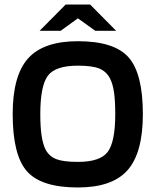

<svg xmlns="http://www.w3.org/2000/svg" viewBox="-20 -819 687 848"><path d="M611 -315Q611 -144 543.5 -67.5Q476 9 324 9Q162 9 99 -62.5Q36 -134 36 -315Q36 -485 104 -561Q172 -637 324 -637Q485 -637 548 -565.5Q611 -494 611 -315ZM182 -157Q198 -128 229 -116Q260 -104 324 -104Q423 -104 456 -148.5Q489 -193 489 -315Q489 -374 483.5 -412Q478 -450 465 -474Q449 -504 418 -516.5Q387 -529 324 -529Q224 -529 191 -484Q158 -439 158 -315Q158 -256 164 -218Q170 -180 182 -157ZM493 -683H401L324 -738L248 -683H155L270 -799H378Z"/></svg>

Font: Blinker SemiBold
Style: Regular
Weight: 600
Designer: Juergen Huber
Foundry: supertype
Version: Version 1.015;PS 1.15;hotconv 1.0.88;makeotf.lib2.5.647800